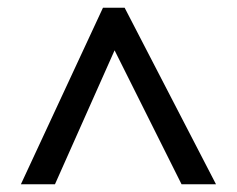

<svg xmlns="http://www.w3.org/2000/svg" viewBox="-20 -739 612 496"><path d="M34 -263 246 -719H302L538 -263H449L276 -609L122 -263Z"/></svg>

Font: Noto Sans Thai Medium
Style: Regular
Weight: 500
Designer: Monotype Design Team
Foundry: Monotype Imaging Inc.
Version: Version 2.001